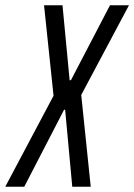

<svg xmlns="http://www.w3.org/2000/svg" viewBox="-58 -708 509 728"><path d="M-38 0 145 -345 109 -688H179L206 -404H211L359 -688H431L250 -348L286 0H216L189 -292H185L34 0Z"/></svg>

Font: Saira UltraCondensed Medium
Style: Italic
Weight: 500
Width: 1
Italic angle: -12°
Designer: Hector Gatti with collaboration of the Omnibus-Type team
Foundry: Omnibus-Type
Version: Version 1.101